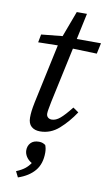

<svg xmlns="http://www.w3.org/2000/svg" viewBox="-97 -671 565 984"><g transform="rotate(10 185.0 -178.5)"><path d="M140 13Q112 13 95 -2Q78 -17 78 -48Q78 -65 80 -82Q82 -99 88 -129L154 -437L52 -435L60 -477L170 -488L220 -622H273L244 -486H370L358 -430L233 -434L171 -146Q167 -124 164 -108.5Q161 -93 161 -84Q161 -71 169 -64Q177 -57 189 -57Q210 -57 232 -75.5Q254 -94 288 -137L317 -117Q282 -64 238.5 -25.5Q195 13 140 13ZM186 116Q186 174 156 210Q126 246 70 265L55 235Q84 223 100.5 209.5Q117 196 127 180Q108 169 98 153Q88 137 88 120Q88 97 102.5 81.5Q117 66 145 66Q156 66 164 69Q172 72 179 77Q186 94 186 116Z"/></g></svg>

Font: Source Serif 4 SmText
Style: Italic
Weight: 400
Italic angle: -12°
Designer: Frank Grießhammer
Foundry: Adobe
Version: Version 4.005;hotconv 1.1.0;makeotfexe 2.6.0